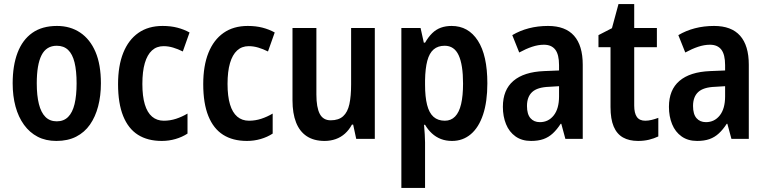

<svg xmlns="http://www.w3.org/2000/svg" viewBox="-20 -680 3748 940"><path d="M474 -272Q474 -211 460.5 -159.5Q447 -108 420.5 -70Q394 -32 353 -11Q312 10 256 10Q204 10 164.5 -10.5Q125 -31 97.5 -69Q70 -107 56 -158.5Q42 -210 42 -272Q42 -359 66 -422Q90 -485 138 -519Q186 -553 259 -553Q324 -553 372.5 -520.5Q421 -488 447.5 -426Q474 -364 474 -272ZM160 -272Q160 -212 170.5 -170.5Q181 -129 202.5 -107.5Q224 -86 258 -86Q292 -86 313.5 -107.5Q335 -129 345 -170.5Q355 -212 355 -272Q355 -333 345 -374Q335 -415 313.5 -435.5Q292 -456 258 -456Q207 -456 183.5 -410Q160 -364 160 -272Z M772 10Q703 10 655.5 -20Q608 -50 583 -112Q558 -174 558 -268Q558 -358 583.5 -421.5Q609 -485 657.5 -519Q706 -553 776 -553Q816 -553 848.5 -544.5Q881 -536 908 -521L875 -428Q851 -440 827.5 -447Q804 -454 781 -454Q747 -454 724 -433Q701 -412 689 -371Q677 -330 677 -269Q677 -209 689 -169Q701 -129 724.5 -109Q748 -89 782 -89Q813 -89 842 -98.5Q871 -108 898 -124V-26Q872 -9 839.5 0.5Q807 10 772 10Z M1189 10Q1120 10 1072.5 -20Q1025 -50 1000 -112Q975 -174 975 -268Q975 -358 1000.5 -421.5Q1026 -485 1074.5 -519Q1123 -553 1193 -553Q1233 -553 1265.5 -544.5Q1298 -536 1325 -521L1292 -428Q1268 -440 1244.5 -447Q1221 -454 1198 -454Q1164 -454 1141 -433Q1118 -412 1106 -371Q1094 -330 1094 -269Q1094 -209 1106 -169Q1118 -129 1141.5 -109Q1165 -89 1199 -89Q1230 -89 1259 -98.5Q1288 -108 1315 -124V-26Q1289 -9 1256.5 0.5Q1224 10 1189 10Z M1815 -543V0H1724L1709 -70H1703Q1689 -44 1669 -26Q1649 -8 1623.5 1Q1598 10 1569 10Q1517 10 1482 -13Q1447 -36 1429.5 -80.5Q1412 -125 1412 -189V-543H1529V-217Q1529 -154 1545.5 -122.5Q1562 -91 1599 -91Q1638 -91 1660 -111Q1682 -131 1690.5 -170Q1699 -209 1699 -267V-543Z M2191 -553Q2273 -553 2319.5 -481Q2366 -409 2366 -272Q2366 -182 2345 -119Q2324 -56 2285 -23Q2246 10 2193 10Q2163 10 2138.5 0.5Q2114 -9 2094.5 -27Q2075 -45 2061 -69H2056Q2058 -45 2059.5 -22.5Q2061 0 2061 17V240H1945V-543H2039L2055 -471H2061Q2077 -499 2096 -517.5Q2115 -536 2138.5 -544.5Q2162 -553 2191 -553ZM2157 -456Q2124 -456 2103 -438Q2082 -420 2072 -382.5Q2062 -345 2061 -287V-265Q2061 -206 2071 -166.5Q2081 -127 2102.5 -108Q2124 -89 2158 -89Q2188 -89 2208 -109.5Q2228 -130 2237.5 -170.5Q2247 -211 2247 -271Q2247 -363 2225.5 -409.5Q2204 -456 2157 -456Z M2663 -553Q2748 -553 2790.5 -505Q2833 -457 2833 -363V0H2748L2728 -74H2725Q2707 -46 2686.5 -27Q2666 -8 2640.5 1Q2615 10 2580 10Q2535 10 2504 -12Q2473 -34 2457.5 -72Q2442 -110 2442 -157Q2442 -240 2493.5 -284Q2545 -328 2644 -332L2717 -335V-361Q2717 -413 2698.5 -437Q2680 -461 2643 -461Q2615 -461 2585 -451Q2555 -441 2522 -423L2488 -508Q2525 -530 2569 -541.5Q2613 -553 2663 -553ZM2668 -255Q2611 -253 2585.5 -229.5Q2560 -206 2560 -161Q2560 -121 2577 -101.5Q2594 -82 2623 -82Q2665 -82 2691 -115Q2717 -148 2717 -208V-258Z M3139 -89Q3154 -89 3170.5 -93Q3187 -97 3203 -103V-12Q3182 -2 3157.5 4Q3133 10 3104 10Q3060 10 3030 -7Q3000 -24 2984.5 -60.5Q2969 -97 2969 -156V-449H2910V-508L2976 -542L3008 -660H3085V-543H3196V-449H3085V-163Q3085 -126 3098 -107.5Q3111 -89 3139 -89Z M3476 -553Q3561 -553 3603.5 -505Q3646 -457 3646 -363V0H3561L3541 -74H3538Q3520 -46 3499.5 -27Q3479 -8 3453.5 1Q3428 10 3393 10Q3348 10 3317 -12Q3286 -34 3270.5 -72Q3255 -110 3255 -157Q3255 -240 3306.5 -284Q3358 -328 3457 -332L3530 -335V-361Q3530 -413 3511.5 -437Q3493 -461 3456 -461Q3428 -461 3398 -451Q3368 -441 3335 -423L3301 -508Q3338 -530 3382 -541.5Q3426 -553 3476 -553ZM3481 -255Q3424 -253 3398.5 -229.5Q3373 -206 3373 -161Q3373 -121 3390 -101.5Q3407 -82 3436 -82Q3478 -82 3504 -115Q3530 -148 3530 -208V-258Z"/></svg>

Font: Noto Sans Khmer Condensed SemiBold
Style: Regular
Weight: 600
Width: 3
Designer: Danh Hong and the Monotype Design Team
Foundry: Monotype Imaging Inc.
Version: Version 2.004